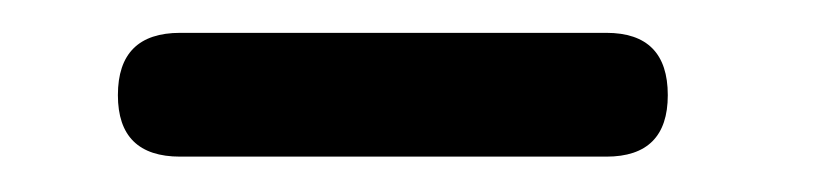

<svg xmlns="http://www.w3.org/2000/svg" viewBox="-20 -20 496 114"><path d="M87 73Q50 73 50 36.5Q50 -0.5 87 -0.5H340Q376.5 -0.5 376.5 36.5Q376.5 73 340 73Z"/></svg>

Font: Jura Light SemiBold
Style: Regular
Weight: 600
Version: Version 5.106